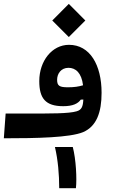

<svg xmlns="http://www.w3.org/2000/svg" viewBox="-29 -707 635 987"><path d="M-9.3 3.9C160.6 3.9 329.6 0.5 398.4 -27.8C467.3 -57.6 493.2 -129.4 493.2 -230C493.2 -373.5 433.1 -476.6 325.7 -476.6C238.3 -476.6 172.9 -393.6 172.9 -290C172.9 -201.7 204.6 -161.1 295.9 -161.1C345.7 -161.1 371.6 -174.3 386.2 -194.8L399.4 -195.3C397.5 -158.7 390.6 -142.1 364.7 -134.8C325.2 -123 233.9 -123 103.5 -123.5C71.3 -123.5 36.6 -123.5 0 -123.5ZM275.4 260.3H361.3C366.7 211.4 361.8 112.8 345.2 48.8H253.4C269 114.7 275.4 190.4 275.4 260.3ZM324.7 -516.6 409.7 -601.6 324.7 -687 239.7 -601.6ZM397.9 -268.6C374.5 -261.7 352.5 -258.3 320.8 -258.3C277.3 -258.3 264.6 -265.1 264.6 -296.9C264.6 -328.1 284.7 -358.4 323.2 -358.4C358.9 -358.4 390.1 -333.5 397.9 -268.6Z"/></svg>

Font: Cascadia Code NF SemiBold
Style: Regular
Weight: 600
Monospace: yes
Designer: Aaron Bell
Foundry: Saja Typeworks
Version: Version 2404.023